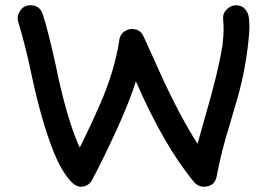

<svg xmlns="http://www.w3.org/2000/svg" viewBox="-20 -710 1008 729"><path d="M753 -1Q735 -1 720 -15Q604 -153 496 -401Q455 -272 344 -54Q336 -40 329 -25Q314 -1 286 -1Q248 -1 199 -98Q145 -215 100 -425Q79 -528 49 -628Q47 -635 47 -641Q47 -654 56 -668Q69 -690 96 -690Q132 -690 143 -654Q162 -596 191 -465Q229 -278 273 -172L276 -164L283 -150Q324 -232 360 -315Q362 -317 362 -318.5Q362 -320 363 -321L364 -325L371 -340L384 -374Q414 -453 429 -533L432 -551Q434 -587 468 -598Q474 -600 480 -600Q510 -600 523 -576L565 -484Q644 -304 715 -188L730 -164L761 -274Q808 -435 823 -529L825 -537L826 -553Q829 -575 829 -598Q829 -619 827 -641V-643Q827 -662 842.5 -676Q858 -690 876 -690Q898 -690 910.5 -675.5Q923 -661 925 -642.5Q927 -624 927 -606L926 -583Q914 -437 870 -298L852 -236Q821 -138 802 -37Q793 -1 753 -1Z"/></svg>

Font: Bad Comic
Style: Regular
Weight: 400
Designer: GGBotNet
Foundry: f0n7
Version: 0.9